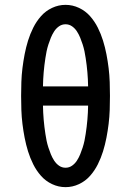

<svg xmlns="http://www.w3.org/2000/svg" viewBox="-20 -763 540 791"><path d="M250 8Q221 8 194.5 -4.5Q168 -17 149 -38.5Q130 -60 117 -86Q104 -112 95.5 -139.5Q87 -167 81.5 -195.5Q76 -224 72.5 -252.5Q69 -281 68 -310Q67 -339 67 -368Q67 -396 68 -425Q69 -454 72.5 -482.5Q76 -511 81.5 -539.5Q87 -568 95.5 -595.5Q104 -623 117 -649Q130 -675 149 -696.5Q168 -718 194.5 -730.5Q221 -743 250 -743Q279 -743 305.5 -730.5Q332 -718 351 -696.5Q370 -675 383 -649Q396 -623 404.5 -595.5Q413 -568 418.5 -539.5Q424 -511 427.5 -482.5Q431 -454 432 -425Q433 -396 433 -368Q433 -339 432 -310Q431 -281 427.5 -252.5Q424 -224 418.5 -195.5Q413 -167 404.5 -139.5Q396 -112 383 -86Q370 -60 351 -38.5Q332 -17 305.5 -4.5Q279 8 250 8ZM157 -407H343Q343 -422 342 -436.5Q341 -451 340 -465.5Q339 -480 337 -494.5Q335 -509 333 -523.5Q331 -538 328 -552Q325 -566 320.5 -580Q316 -594 310.5 -607.5Q305 -621 297 -633.5Q289 -646 277 -654.5Q265 -663 250 -663Q235 -663 223 -654.5Q211 -646 203 -633.5Q195 -621 189.5 -607.5Q184 -594 179.5 -580Q175 -566 172 -552Q169 -538 167 -523.5Q165 -509 163 -494.5Q161 -480 160 -465.5Q159 -451 158 -436.5Q157 -422 157 -407ZM250 -72Q265 -72 277 -80.5Q289 -89 297 -101.5Q305 -114 310.5 -127.5Q316 -141 320.5 -155Q325 -169 328 -183Q331 -197 333 -211.5Q335 -226 337 -240.5Q339 -255 340 -269.5Q341 -284 342 -298.5Q343 -313 343 -328H157Q157 -313 158 -298.5Q159 -284 160 -269.5Q161 -255 163 -240.5Q165 -226 167 -211.5Q169 -197 172 -183Q175 -169 179.5 -155Q184 -141 189.5 -127.5Q195 -114 203 -101.5Q211 -89 223 -80.5Q235 -72 250 -72Z"/></svg>

Font: Iosevka Curly Slab Medium
Style: Regular
Weight: 500
Monospace: yes
Designer: Belleve Invis
Foundry: Belleve Invis
Version: Version 22.1.2; ttfautohint (v1.8.4)